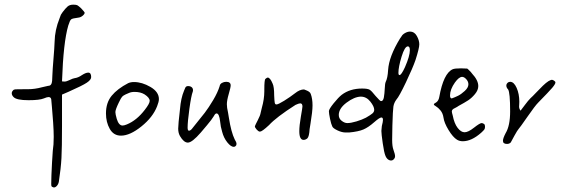

<svg xmlns="http://www.w3.org/2000/svg" viewBox="-20 -740 2469 836"><path d="M213.9 -144.5Q213.9 -124 212.9 -111.3Q210 -94.7 206.5 -31.7Q203.1 31.2 203.1 59.6Q203.1 68.4 204.1 70.3Q205.1 72.3 207.5 73.7Q210 75.2 212.4 75.7Q214.8 76.2 214.8 76.2Q221.7 76.2 228 68.8Q234.4 61.5 236.3 50.8Q245.1 -6.8 247.6 -51.8Q250 -96.7 250 -191.4V-192.4V-193.4V-194.3V-195.3V-196.3V-197.3V-198.2V-199.2V-200.2V-201.2V-202.1V-203.1V-204.1V-205.1V-206.1V-207V-208V-209V-210V-210.9V-211.9V-212.9V-214.8V-215.8V-216.8V-217.8V-218.8V-219.7V-220.7V-221.7V-222.7V-223.6V-225.6V-226.6V-227.5V-228.5V-229.5V-231.4V-232.4V-233.4V-235.4V-236.3V-237.3V-239.3V-240.2V-241.2V-243.2V-244.1V-245.1V-247.1V-248V-250V-251V-252V-253.9V-254.9V-256.8V-257.8V-259.8V-260.7V-262.7V-263.7V-265.6V-267.6V-268.6V-270.5V-271.5V-273.4V-274.4V-276.4V-278.3V-279.3V-281.2V-283.2V-284.2V-286.1V-288.1V-289.1V-291V-293V-294.9V-295.9V-297.9V-299.8V-301.8V-302.7V-304.7V-306.6V-308.6V-310.5V-311.5V-313.5V-315.4V-317.4V-319.3V-328.1Q259.8 -332 279.3 -340.8Q338.9 -367.2 357.9 -379.9Q377 -392.6 377 -404.3Q377 -423.8 364.3 -423.8Q353.5 -423.8 336.9 -413.1Q320.3 -401.4 303.7 -399.4Q296.9 -398.4 283.2 -391.6Q269.5 -384.8 260.7 -384.8Q255.9 -384.8 250 -385.7Q255.9 -556.6 277.3 -628.9Q284.2 -651.4 290 -655.8Q295.9 -660.2 320.3 -663.1Q331.1 -664.1 339.8 -671.4Q348.6 -678.7 348.6 -684.6Q348.6 -687.5 333 -704.1Q321.3 -714.8 316.4 -717.3Q311.5 -719.7 298.8 -719.7Q283.2 -719.7 273.9 -711.4Q264.6 -703.1 252.9 -687.5Q248 -679.7 245.1 -675.8Q243.2 -670.9 239.3 -660.2Q218.8 -609.4 217.8 -558.6Q216.8 -530.3 212.9 -484.4Q209 -438.5 208 -411.1Q208 -384.8 204.1 -375.5Q200.2 -366.2 189.5 -366.2Q179.7 -364.3 164.1 -360.4Q131.8 -351.6 102.5 -351.6Q95.7 -351.6 88.9 -351.6Q55.7 -351.6 47.9 -351.1Q40 -350.6 37.1 -346.7Q31.2 -340.8 31.2 -334Q31.2 -325.2 39.1 -317.4Q51.8 -303.7 104.5 -303.7Q152.3 -303.7 170.9 -311.5Q184.6 -317.4 191.4 -317.4Q201.2 -317.4 203.1 -307.6Q203.1 -304.7 206.1 -273.9Q209 -243.2 211.4 -206.5Q213.9 -169.9 213.9 -144.5Z M563.5 -382.8Q548.8 -382.8 538.1 -377.9Q491.2 -353.5 466.3 -323.2Q441.4 -293 441.4 -246.1Q441.4 -208 458 -178.7Q474.6 -149.4 506.8 -149.4Q545.9 -149.4 595.7 -189.5Q645.5 -229.5 664.1 -277.3Q671.9 -296.9 671.9 -308.6Q671.9 -339.8 635.3 -361.3Q598.6 -382.8 563.5 -382.8ZM610.4 -261.7Q575.2 -215.8 532.2 -198.2Q520.5 -193.4 513.7 -193.4Q497.1 -193.4 488.3 -222.7Q482.4 -243.2 482.4 -252Q482.4 -262.7 497.1 -293Q506.8 -313.5 511.7 -318.8Q516.6 -324.2 527.3 -329.1Q535.2 -332 541 -335Q550.8 -339.8 566.4 -339.8Q591.8 -339.8 609.4 -329.1Q631.8 -314.5 631.8 -300.8Q631.8 -289.1 610.4 -261.7Z M967.8 -286.1Q967.8 -302.7 976.1 -331.1Q984.4 -359.4 984.4 -368.2Q984.4 -383.8 964.8 -383.8Q955.1 -383.8 946.3 -378.9Q937.5 -374 936.5 -365.2Q927.7 -336.9 908.2 -304.2Q888.7 -271.5 871.6 -249Q854.5 -226.6 819.3 -183.6Q810.5 -170.9 802.7 -170.9Q796.9 -170.9 796.9 -184.6Q796.9 -210 804.7 -266.6Q812.5 -323.2 819.3 -340.8Q820.3 -342.8 820.3 -347.7Q820.3 -355.5 814.5 -360.4Q808.6 -365.2 798.8 -365.2Q789.1 -365.2 786.1 -356.4Q784.2 -352.5 781.2 -344.7Q767.6 -312.5 763.7 -264.6Q755.9 -198.2 755.9 -179.7Q755.9 -161.1 763.7 -147.5Q780.3 -119.1 797.9 -119.1Q816.4 -119.1 854.5 -163.1Q860.4 -169.9 881.3 -194.8Q902.3 -219.7 911.1 -234.4Q917 -246.1 922.9 -246.1Q934.6 -246.1 938.5 -210.9Q940.4 -188.5 947.3 -166Q954.1 -139.6 969.7 -120.1Q985.4 -100.6 998 -100.6Q1002 -100.6 1005.9 -104Q1009.8 -107.4 1009.8 -113.3Q1009.8 -121.1 1002 -132.8Q986.3 -165 976.6 -227.5Q973.6 -242.2 972.7 -251Q967.8 -271.5 967.8 -286.1Z M1173.8 -324.2Q1173.8 -362.3 1167 -376Q1156.2 -402.3 1145.5 -402.3Q1142.6 -402.3 1135.7 -396.5Q1130.9 -392.6 1130.9 -350.6Q1130.9 -346.7 1130.9 -342.8Q1130.9 -308.6 1120.1 -270.5Q1117.2 -256.8 1115.2 -250Q1113.3 -237.3 1102.5 -216.8Q1091.8 -196.3 1089.8 -190.4Q1089.8 -184.6 1097.2 -176.3Q1104.5 -168 1110.4 -167H1112.3Q1121.1 -167 1151.4 -195.3Q1182.6 -229.5 1266.6 -283.2Q1281.2 -290 1287.1 -290Q1296.9 -290 1296.9 -276.4Q1296.9 -271.5 1290 -231.9Q1283.2 -192.4 1283.2 -168.9Q1283.2 -130.9 1301.8 -130.9Q1310.5 -130.9 1318.4 -137.7Q1326.2 -145.5 1328.1 -177.7Q1329.1 -185.5 1332 -202.1Q1340.8 -254.9 1340.8 -281.2Q1340.8 -310.5 1333 -331.1Q1331.1 -336.9 1325.2 -340.8Q1319.3 -344.7 1312.5 -347.2Q1305.7 -349.6 1303.7 -350.6Q1285.2 -350.6 1264.6 -334Q1243.2 -317.4 1217.3 -301.3Q1191.4 -285.2 1183.6 -285.2Q1177.7 -285.2 1176.3 -292.5Q1174.8 -299.8 1173.8 -324.2Z M1765.6 -602.5Q1754.9 -602.5 1743.7 -596.2Q1732.4 -589.8 1728.5 -582Q1726.6 -579.1 1721.7 -572.3Q1673.8 -494.1 1669.9 -435.5Q1668 -400.4 1659.2 -382.8Q1656.2 -376 1655.3 -354Q1654.3 -332 1651.4 -315.9Q1648.4 -299.8 1639.6 -299.8Q1638.7 -299.8 1638.7 -299.8Q1634.8 -299.8 1615.2 -322.3Q1597.7 -344.7 1588.9 -349.6Q1580.1 -354.5 1556.6 -354.5Q1503.9 -354.5 1467.8 -327.1Q1453.1 -315.4 1432.6 -290Q1412.1 -264.6 1412.1 -255.9Q1412.1 -246.1 1417 -222.7Q1421.9 -199.2 1426.8 -189.5Q1429.7 -181.6 1450.2 -171.9Q1468.8 -163.1 1485.4 -163.1Q1491.2 -163.1 1500 -163.1Q1541 -167 1562.5 -176.3Q1584 -185.5 1609.4 -208Q1632.8 -228.5 1640.6 -228.5Q1647.5 -228.5 1647.5 -217.8Q1647.5 -210 1642.6 -191.4Q1642.6 -191.4 1640.6 -169.9Q1640.6 -157.2 1646.5 -116.2Q1652.3 -75.2 1658.7 -60.5Q1665 -45.9 1676.8 -42Q1676.8 -42 1682.6 -41Q1684.6 -41 1688 -42Q1691.4 -43 1695.8 -47.9Q1700.2 -52.7 1700.2 -59.6Q1700.2 -68.4 1693.4 -86.9Q1687.5 -102.5 1687.5 -130.9Q1687.5 -140.6 1688.5 -193.4Q1690.4 -259.8 1692.9 -275.9Q1695.3 -292 1706.1 -306.6Q1717.8 -319.3 1747.6 -381.8Q1777.3 -444.3 1789.1 -478.5Q1805.7 -530.3 1805.7 -546.9Q1805.7 -564.5 1794.9 -583.5Q1784.2 -602.5 1765.6 -602.5ZM1755.9 -538.1Q1764.6 -538.1 1764.6 -521.5Q1764.6 -496.1 1743.2 -447.3Q1727.5 -413.1 1719.7 -413.1Q1714.8 -413.1 1714.8 -422.9Q1714.8 -448.2 1728.5 -493.2Q1742.2 -538.1 1755.9 -538.1ZM1609.4 -261.7Q1609.4 -252.9 1601.6 -246.1Q1593.8 -239.3 1573.2 -227.5Q1556.6 -218.8 1532.2 -211.4Q1507.8 -204.1 1492.2 -204.1Q1480.5 -204.1 1467.8 -213.9Q1455.1 -223.6 1455.1 -239.3Q1455.1 -267.6 1488.8 -293Q1522.5 -318.4 1550.8 -319.3Q1575.2 -319.3 1592.3 -297.9Q1609.4 -276.4 1609.4 -261.7Z M2077.1 -204.1Q2069.3 -204.1 2043.9 -184.1Q2018.6 -164.1 2002.9 -164.1Q1987.3 -164.1 1972.7 -183.1Q1958 -202.1 1951.2 -237.3Q1947.3 -250 1947.3 -254.9Q1947.3 -263.7 1960.9 -269.5Q1970.7 -274.4 1977.5 -279.3Q2002.9 -293 2018.6 -303.2Q2034.2 -313.5 2048.3 -330.6Q2062.5 -347.7 2062.5 -365.2Q2062.5 -390.6 2035.2 -419.9Q2035.2 -420.9 2029.8 -426.8Q2024.4 -432.6 2019 -437.5Q2013.7 -442.4 2013.7 -441.4Q1987.3 -442.4 1987.3 -442.4Q1960 -442.4 1951.2 -438.5Q1911.1 -420.9 1892.6 -317.4Q1889.6 -300.8 1878.9 -293.9Q1869.1 -289.1 1869.1 -285.2Q1869.1 -282.2 1878.4 -276.9Q1887.7 -271.5 1897.9 -259.3Q1908.2 -247.1 1911.1 -227.5Q1914.1 -205.1 1933.1 -173.8Q1952.1 -142.6 1969.7 -131.8Q1980.5 -125 1995.1 -125Q2033.2 -125 2075.2 -162.1Q2085.9 -171.9 2088.9 -176.3Q2091.8 -180.7 2091.8 -187.5Q2091.8 -199.2 2085.9 -201.2Q2081.1 -204.1 2077.1 -204.1ZM1992.2 -405.3Q2001 -405.3 2010.3 -395Q2019.5 -384.8 2019.5 -373Q2019.5 -358.4 2003.4 -343.8Q1987.3 -329.1 1974.1 -322.8Q1960.9 -316.4 1947.3 -311.5Q1939.5 -311.5 1939.5 -324.2Q1939.5 -350.6 1960.9 -380.9Q1978.5 -405.3 1992.2 -405.3Z M2240.2 -276.4Q2240.2 -278.3 2240.7 -284.2Q2241.2 -290 2241.2 -296.9Q2241.2 -331.1 2229.5 -357.4Q2217.8 -383.8 2201.2 -383.8Q2194.3 -383.8 2189.5 -378.9Q2184.6 -374 2184.6 -368.2Q2184.6 -358.4 2192.4 -350.6Q2201.2 -336.9 2201.2 -254.9Q2201.2 -192.4 2181.6 -160.2Q2169.9 -137.7 2169.9 -127Q2169.9 -113.3 2187.5 -113.3Q2198.2 -113.3 2204.1 -120.1Q2206.1 -124 2219.7 -148.9Q2233.4 -173.8 2238.3 -178.7Q2243.2 -183.6 2276.4 -231.4Q2309.6 -279.3 2323.2 -293Q2370.1 -340.8 2384.3 -357.4Q2398.4 -374 2398.4 -380.9Q2398.4 -384.8 2392.6 -388.7Q2386.7 -392.6 2382.8 -392.6Q2378.9 -392.6 2368.2 -386.7Q2357.4 -379.9 2343.8 -366.7Q2330.1 -353.5 2314 -336.4Q2297.9 -319.3 2290 -312.5Q2279.3 -301.8 2265.6 -283.2Q2252 -264.6 2247.1 -258.8H2246.1Q2246.1 -258.8 2246.1 -258.8Q2246.1 -258.8 2244.6 -260.7Q2243.2 -262.7 2241.7 -267.1Q2240.2 -271.5 2240.2 -276.4Z"/></svg>

Font: 辰宇落雁體 Thin Monospaced
Style: Regular
Weight: 100
Designer: Written by Liu, Wei-Chen; Created by Wang, Li-Yu.
Version: Version 1.000